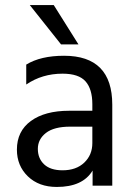

<svg xmlns="http://www.w3.org/2000/svg" viewBox="-20 -736 532 761"><path d="M291 -560H222L98 -716H193ZM346 -234H258Q194 -234 162 -209Q130 -184 130 -146Q130 -108 155 -84.5Q180 -61 228 -61Q282 -61 314 -91.5Q346 -122 346 -169ZM84 -401V-480Q141 -515 234 -515Q425 -515 425 -321V0H347V-60Q308 5 205 5Q134 5 90.5 -37Q47 -79 47 -143Q47 -216 102.5 -256.5Q158 -297 254 -297H346V-323Q346 -383 319 -413.5Q292 -444 228 -444Q147 -444 84 -401Z"/></svg>

Font: Hind
Style: Regular
Weight: 400
Designer: Manushi Parikh, Satya Rajpurohit
Foundry: Indian Type Foundry
Version: Version 2.000;PS 1.0;hotconv 1.0.79;makeotf.lib2.5.61930